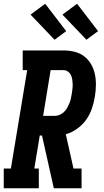

<svg xmlns="http://www.w3.org/2000/svg" viewBox="-35 -1004 555 1024"><path d="M-15 0V-105H23L110 -630H86V-735H303Q333 -735 362 -728Q391 -721 413.5 -704Q436 -687 450.5 -662Q465 -637 471 -608.5Q477 -580 476.5 -549.5Q476 -519 471 -489Q466 -457 455 -425Q444 -393 424.5 -365.5Q405 -338 376.5 -317.5Q348 -297 316 -288L357 -105H400V0H252L189 -281H177L148 -105H172V0ZM257 -386Q270 -386 283 -391.5Q296 -397 306 -406.5Q316 -416 323 -428.5Q330 -441 335 -453Q340 -465 343 -478.5Q346 -492 348 -505Q350 -517 351.5 -530.5Q353 -544 352.5 -557Q352 -570 350 -582Q348 -594 342.5 -605Q337 -616 326.5 -623Q316 -630 303 -630H235L195 -386ZM426 -792 298 -926 376 -984 488 -838ZM256 -792 128 -926 206 -984 318 -838Z"/></svg>

Font: Iosevka Slab Extrabold Oblique
Style: Regular
Weight: 800
Italic angle: -9°
Monospace: yes
Designer: Belleve Invis
Foundry: Belleve Invis
Version: Version 11.1.1; ttfautohint (v1.8.3)